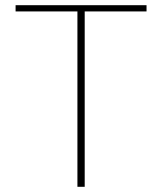

<svg xmlns="http://www.w3.org/2000/svg" viewBox="-20 -719 624 739"><path d="M544 -675H306V0H278V-675H40V-699H544Z"/></svg>

Font: Prompt Thin
Style: Regular
Weight: 100
Designer: Katatrad Team
Foundry: CadsonDemak
Version: Version 1.030